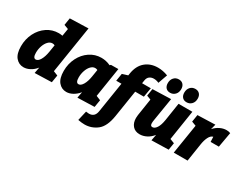

<svg xmlns="http://www.w3.org/2000/svg" viewBox="-105 -1437 2937 2321"><g transform="rotate(30 1363.0 -276.5)"><path d="M610 -785 506 -128 568 -103 551 0 315 7 331 -77Q296 -33 251 -9Q206 15 162 15Q96 15 53 -36.5Q10 -88 10 -191Q10 -291 52 -374.5Q94 -458 167 -507Q240 -556 328 -556Q351 -556 381 -551L398 -654L337 -677L353 -777ZM341 -303 357 -403Q342 -411 324 -411Q291 -411 264 -382.5Q237 -354 221.5 -308.5Q206 -263 206 -214Q206 -140 244 -140Q276 -140 302.5 -185Q329 -230 341 -303Z M1168 -540 1103 -128 1165 -103 1148 0 912 7 928 -78Q892 -34 847.5 -9.5Q803 15 759 15Q693 15 650 -36.5Q607 -88 607 -191Q607 -291 649 -374.5Q691 -458 764 -507Q837 -556 925 -556Q991 -556 1053 -527L1065 -539ZM938 -303 954 -403Q939 -411 921 -411Q888 -411 861 -382.5Q834 -354 818.5 -308.5Q803 -263 803 -214Q803 -140 841 -140Q873 -140 899.5 -184.5Q926 -229 938 -303Z M1508 -574 1502 -535H1624L1602 -405H1481L1422 -30Q1397 126 1320 185.5Q1243 245 1147 245Q1109 245 1056 235L1087 101Q1113 105 1128 105Q1208 105 1222 19L1289 -405H1216L1233 -510L1310 -534L1314 -560Q1332 -676 1402.5 -735.5Q1473 -795 1577 -795Q1646 -795 1716 -768L1670 -638Q1635 -654 1599 -654Q1564 -654 1539 -635Q1514 -616 1508 -574Z M2201 -540 2136 -123 2198 -99 2182 0 1945 6 1961 -79Q1925 -33 1878 -9Q1831 15 1783 15Q1719 15 1683.5 -26.5Q1648 -68 1648 -135Q1648 -155 1651 -176L1688 -414L1630 -436L1646 -536L1902 -544L1850 -225Q1845 -197 1845 -177Q1845 -158 1851.5 -147.5Q1858 -137 1874 -137Q1906 -137 1932 -177Q1958 -217 1970 -294L2008 -540ZM1770 -693Q1770 -739 1796.5 -768.5Q1823 -798 1866 -798Q1904 -798 1926 -774Q1948 -750 1948 -709Q1948 -662 1920.5 -633Q1893 -604 1851 -604Q1813 -604 1791.5 -628Q1770 -652 1770 -693ZM2000 -693Q2000 -739 2026.5 -768.5Q2053 -798 2096 -798Q2134 -798 2156 -774Q2178 -750 2178 -709Q2178 -662 2150.5 -633Q2123 -604 2081 -604Q2043 -604 2021.5 -628Q2000 -652 2000 -693Z M2726 -545 2689 -335H2574L2571 -405Q2537 -397 2515 -352.5Q2493 -308 2484 -246L2446 0H2253L2319 -413L2258 -436L2274 -536L2520 -544L2501 -471Q2537 -512 2582 -533.5Q2627 -555 2671 -555Q2703 -555 2726 -545Z"/></g></svg>

Font: Bitter Pro Black
Style: Italic
Weight: 900
Italic angle: -9°
Designer: Sol Matas, and Bitter project Authors
Foundry: Sol Matas
Version: Version 1.010